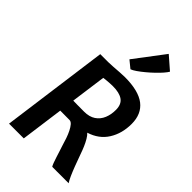

<svg xmlns="http://www.w3.org/2000/svg" viewBox="-312 -1164 1262 1262"><g transform="rotate(45 319.5 -533.0)"><path d="M43.5 0 144.5 -747H219.5Q234.5 -747 262.5 -749Q290.5 -751 319.2 -753Q348 -755 365.5 -755Q492.5 -755 553.8 -707.8Q615 -660.5 615 -568.5Q615 -479.5 573.2 -413.2Q531.5 -347 449 -321.5Q462 -310 474.2 -289.2Q486.5 -268.5 497.5 -243Q508.5 -217.5 517.5 -191Q533 -148 547.2 -110.2Q561.5 -72.5 574.2 -44Q587 -15.5 597.5 0H445Q439.5 -8 433.2 -25Q427 -42 420 -63.5Q413 -85 406 -107.5Q399 -130 392.5 -149Q385.5 -174 376.5 -199.8Q367.5 -225.5 356.5 -247.5Q345.5 -269.5 333.5 -283.5Q321.5 -297.5 308.5 -298L221 -298.5L180.5 0ZM337 -404.5Q385 -404.5 416.2 -425.5Q447.5 -446.5 462.2 -482.5Q477 -518.5 476.5 -562.5Q476 -612.5 444.5 -634.8Q413 -657 351.5 -657Q339.5 -657 323 -656Q306.5 -655 291.8 -653.5Q277 -652 268.5 -650.5L235 -405.5Q248 -405 273.5 -404.8Q299 -404.5 337 -404.5ZM355 -817 304 -858.5 461.5 -1066.5 550 -989.5Q543.5 -977.5 526.5 -957.8Q509.5 -938 486.2 -915.8Q463 -893.5 438.2 -873Q413.5 -852.5 391.5 -837.2Q369.5 -822 355 -817Z"/></g></svg>

Font: Merriweather Sans SemiBold
Style: Italic
Weight: 600
Italic angle: -7.5°
Designer: Eben Sorkin
Foundry: Eben Sorkin
Version: Version 2.001